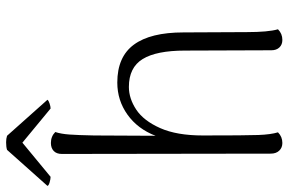

<svg xmlns="http://www.w3.org/2000/svg" viewBox="-188 -738 922 613"><g transform="rotate(-90 272.5 -431.0)"><path d="M486 -4Q472 10 452 10Q437 10 428 0.5Q419 -9 419 -25L418 -301Q418 -392 391 -436Q364 -480 302 -480Q265 -480 229.5 -456.5Q194 -433 170.5 -380Q147 -327 147 -244Q147 -106 148.5 -66.5Q150 -27 157 -4Q143 10 123 10Q108 10 98.5 0Q89 -10 89 -27L88 -694Q88 -711 97.5 -720Q107 -729 123 -729Q144 -729 158 -715Q152 -697 150 -670Q148 -643 147 -591L146 -395Q168 -452 213.5 -484.5Q259 -517 316 -517Q398 -517 437 -464Q476 -411 476 -306L477 -103Q477 -35 486 -4ZM-14 -740 101 -869Q110 -872 125 -872Q137 -872 146 -869L261 -740Q258 -736 248.5 -733Q239 -730 233 -730L124 -820L15 -730Q8 -730 -2.5 -733Q-13 -736 -14 -740Z"/></g></svg>

Font: Arima Madurai Light
Style: Regular
Weight: 300
Designer: Joana Correia and Natanael Gama
Foundry: NDISCOVER
Version: Version 1.020